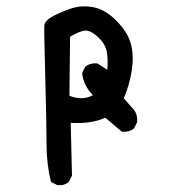

<svg xmlns="http://www.w3.org/2000/svg" viewBox="-20 -438 540 590"><path d="M156.2 130.9 136.7 121.1Q123 66.4 123 4.9Q123 -56.6 119.1 -200.7Q115.2 -344.7 116.2 -358.9Q117.2 -373 137.7 -385.3Q158.2 -397.5 193.4 -410.2Q228.5 -422.9 266.1 -416Q303.7 -409.2 338.9 -373Q374 -336.9 382.8 -300.8Q391.6 -264.6 384.8 -220.7Q377.9 -176.8 360.4 -135.7L391.6 -100.6Q403.3 -85 401.4 -62.5L391.6 -43Q376 -31.2 354.5 -33.2L303.7 -76.2Q259.8 -56.6 197.3 -60.5L201.2 101.6L191.4 121.1Q177.7 132.8 156.2 130.9ZM265.6 -145.5Q236.3 -174.8 232.4 -213.9L242.2 -233.4Q257.8 -245.1 279.3 -243.2L309.6 -223.6Q312.5 -254.9 308.1 -279.3Q303.7 -303.7 279.8 -325.2Q255.9 -346.7 238.8 -343.8Q221.7 -340.8 195.3 -325.2L193.4 -143.6Q233.4 -127.9 265.6 -145.5Z"/></svg>

Font: JasonHandwriting4
Style: Regular
Weight: 400
Version: Version 1.01.21